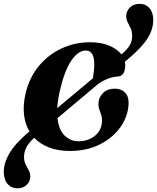

<svg xmlns="http://www.w3.org/2000/svg" viewBox="-68 -792 834 1020"><path d="M474 -146Q475 -166 469.8 -181.2Q464.5 -196.5 459.2 -211.8Q454 -227 455.5 -247.5Q457 -275.5 479.8 -298.2Q502.5 -321 542.5 -321Q575.5 -321 596.2 -300.2Q617 -279.5 615 -237.5Q611.5 -172 571 -115.5Q530.5 -59 461.5 -24.5Q392.5 10 302.5 10Q240.5 10 192.8 -8.5Q145 -27 113.5 -60Q83 -31.5 71.2 -7Q59.5 17.5 59.5 42.5Q60 65.5 68 81.5Q76 97.5 84.2 112Q92.5 126.5 93 145.5Q93 170.5 74.5 189.2Q56 208 26.5 208.5Q-6 209 -26.8 186.5Q-47.5 164 -48 121Q-48 73 -16.5 20.2Q15 -32.5 88.5 -94Q65 -133 59.5 -183.8Q54 -234.5 67.5 -294Q87 -378.5 137.2 -439.8Q187.5 -501 258.2 -534.2Q329 -567.5 410.5 -567.5Q469.5 -567.5 512.2 -549.5Q555 -531.5 577 -503Q607.5 -528.5 621 -551.2Q634.5 -574 634 -601.5Q634 -625 626.2 -641.5Q618.5 -658 610.8 -672.8Q603 -687.5 602.5 -706Q602.5 -731.5 621.2 -751.2Q640 -771 672.5 -771.5Q705.5 -772 725.8 -749Q746 -726 746 -687Q746.5 -637 716.2 -588.8Q686 -540.5 614.5 -480L595.5 -464.5Q598.5 -450.5 597 -436.5Q595 -413 586.2 -400.2Q577.5 -387.5 557.5 -385.5Q533.5 -384 509.2 -375.5Q485 -367 455.5 -347.5L237.5 -164.5Q244.5 -100.5 276 -71Q307.5 -41.5 350 -41.5Q398.5 -41.5 434.8 -69.5Q471 -97.5 474 -146ZM249.5 -307.5Q238.5 -259 236 -217.5L425.5 -376Q429 -396.5 431.5 -420.5Q441 -523.5 388 -523.5Q347 -523.5 310.8 -470.2Q274.5 -417 249.5 -307.5Z"/></svg>

Font: Fraunces 144pt S050
Style: Bold Italic
Weight: 700
Italic angle: -16°
Version: Version 1.000; ttfautohint (v1.8.3)